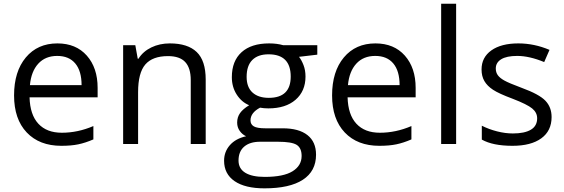

<svg xmlns="http://www.w3.org/2000/svg" viewBox="-20 -780 3054 1040"><path d="M312 9.8Q193.4 9.8 124.8 -62.5Q56.2 -134.8 56.2 -263.2Q56.2 -392.6 119.9 -468.8Q183.6 -544.9 291 -544.9Q391.6 -544.9 450.2 -478.8Q508.8 -412.6 508.8 -304.2V-252.9H140.1Q142.6 -158.7 187.7 -109.9Q232.9 -61 314.9 -61Q401.4 -61 485.8 -97.2V-24.9Q442.9 -6.3 404.5 1.7Q366.2 9.8 312 9.8ZM290 -477.1Q225.6 -477.1 187.3 -435.1Q148.9 -393.1 142.1 -318.8H421.9Q421.9 -395.5 387.7 -436.3Q353.5 -477.1 290 -477.1Z M1013.2 0V-346.2Q1013.2 -411.6 983.4 -443.8Q953.6 -476.1 890.1 -476.1Q806.2 -476.1 767.1 -430.7Q728 -385.3 728 -280.8V0H647V-535.2H712.9L726.1 -461.9H730Q754.9 -501.5 799.8 -523.2Q844.7 -544.9 899.9 -544.9Q996.6 -544.9 1045.4 -498.3Q1094.2 -451.7 1094.2 -349.1V0Z M1698.7 -535.2V-483.9L1599.6 -472.2Q1613.3 -455.1 1624 -427.5Q1634.8 -399.9 1634.8 -365.2Q1634.8 -286.6 1581.1 -239.7Q1527.3 -192.9 1433.6 -192.9Q1409.7 -192.9 1388.7 -196.8Q1336.9 -169.4 1336.9 -127.9Q1336.9 -106 1355 -95.5Q1373 -85 1417 -85H1511.7Q1598.6 -85 1645.3 -48.3Q1691.9 -11.7 1691.9 58.1Q1691.9 147 1620.6 193.6Q1549.3 240.2 1412.6 240.2Q1307.6 240.2 1250.7 201.2Q1193.8 162.1 1193.8 90.8Q1193.8 42 1225.1 6.3Q1256.3 -29.3 1313 -42Q1292.5 -51.3 1278.6 -70.8Q1264.6 -90.3 1264.6 -116.2Q1264.6 -145.5 1280.3 -167.5Q1295.9 -189.5 1329.6 -210Q1288.1 -227.1 1262 -268.1Q1235.8 -309.1 1235.8 -361.8Q1235.8 -449.7 1288.6 -497.3Q1341.3 -544.9 1438 -544.9Q1480 -544.9 1513.7 -535.2ZM1272 89.8Q1272 133.3 1308.6 155.8Q1345.2 178.2 1413.6 178.2Q1515.6 178.2 1564.7 147.7Q1613.8 117.2 1613.8 64.9Q1613.8 21.5 1586.9 4.6Q1560.1 -12.2 1485.8 -12.2H1388.7Q1333.5 -12.2 1302.7 14.2Q1272 40.5 1272 89.8ZM1315.9 -363.8Q1315.9 -307.6 1347.7 -278.8Q1379.4 -250 1436 -250Q1554.7 -250 1554.7 -365.2Q1554.7 -485.8 1434.6 -485.8Q1377.4 -485.8 1346.7 -455.1Q1315.9 -424.3 1315.9 -363.8Z M2034.7 9.8Q1916 9.8 1847.4 -62.5Q1778.8 -134.8 1778.8 -263.2Q1778.8 -392.6 1842.5 -468.8Q1906.2 -544.9 2013.7 -544.9Q2114.3 -544.9 2172.9 -478.8Q2231.4 -412.6 2231.4 -304.2V-252.9H1862.8Q1865.2 -158.7 1910.4 -109.9Q1955.6 -61 2037.6 -61Q2124 -61 2208.5 -97.2V-24.9Q2165.5 -6.3 2127.2 1.7Q2088.9 9.8 2034.7 9.8ZM2012.7 -477.1Q1948.2 -477.1 1909.9 -435.1Q1871.6 -393.1 1864.7 -318.8H2144.5Q2144.5 -395.5 2110.4 -436.3Q2076.2 -477.1 2012.7 -477.1Z M2450.7 0H2369.6V-759.8H2450.7Z M2967.8 -146Q2967.8 -71.3 2912.1 -30.8Q2856.4 9.8 2755.9 9.8Q2649.4 9.8 2589.8 -23.9V-99.1Q2628.4 -79.6 2672.6 -68.4Q2716.8 -57.1 2757.8 -57.1Q2821.3 -57.1 2855.5 -77.4Q2889.6 -97.7 2889.6 -139.2Q2889.6 -170.4 2862.5 -192.6Q2835.4 -214.8 2756.8 -245.1Q2682.1 -272.9 2650.6 -293.7Q2619.1 -314.5 2603.8 -340.8Q2588.4 -367.2 2588.4 -403.8Q2588.4 -469.2 2641.6 -507.1Q2694.8 -544.9 2787.6 -544.9Q2874 -544.9 2956.5 -509.8L2927.7 -443.8Q2847.2 -477.1 2781.7 -477.1Q2724.1 -477.1 2694.8 -459Q2665.5 -440.9 2665.5 -409.2Q2665.5 -387.7 2676.5 -372.6Q2687.5 -357.4 2711.9 -343.8Q2736.3 -330.1 2805.7 -304.2Q2900.9 -269.5 2934.3 -234.4Q2967.8 -199.2 2967.8 -146Z"/></svg>

Font: f01947593
Style: Regular
Weight: 400
Foundry: Ascender Corporation
Version: Version 1.10